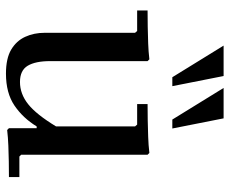

<svg xmlns="http://www.w3.org/2000/svg" viewBox="-83 -677 770 644"><g transform="rotate(90 302.0 -355.0)"><path d="M499 -41 505 -35H574V0Q548 0 521.5 0.5Q495 1 468.5 2Q442 3 416 6L410 0V-93H404Q376 -47 334 -18.5Q292 10 227 10Q176 10 146.5 -7.5Q117 -25 103.5 -54.5Q90 -84 90 -120V-423L84 -430H15V-465Q41 -465 69.5 -465.5Q98 -466 125.5 -467Q153 -468 179 -471L185 -465V-138Q185 -89 200.5 -63Q216 -37 255 -37Q295 -37 329.5 -64.5Q364 -92 404 -158V-423L398 -430H329V-465Q355 -465 383 -465.5Q411 -466 439 -467Q467 -468 493 -471L499 -465ZM381 -548 275 -720H377L411 -548ZM239 -548 133 -720H235L269 -548Z"/></g></svg>

Font: Brygada 1918 Medium
Style: Regular
Weight: 500
Designer: Mateusz Machalski | Borys Kosmynka | Przemek Hoffer
Foundry: NIEPODLEGLA 2018
Version: Version 3.006